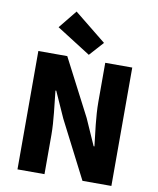

<svg xmlns="http://www.w3.org/2000/svg" viewBox="-107 -1109 977 1190"><g transform="rotate(10 382.0 -513.5)"><path d="M86 0H256V-247C256 -337 241 -439 233 -522H238L311 -359L495 0H677V-745H507V-498C507 -409 522 -302 531 -223H526L453 -388L268 -745H86ZM398 -776 478 -865 277 -1027 184 -912Z"/></g></svg>

Font: Noto Sans KR Black
Style: Regular
Weight: 900
Designer: Ryoko NISHIZUKA 西塚涼子 (kana, bopomofo & ideographs); Paul D. Hunt (Latin, Greek & Cyrillic); Sandoll Communications 산돌커뮤니
Foundry: Adobe
Version: Version 2.004;hotconv 1.0.118;makeotfexe 2.5.65603